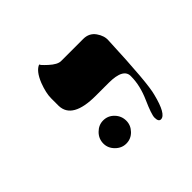

<svg xmlns="http://www.w3.org/2000/svg" viewBox="-99 -677 497 497"><g transform="rotate(-45 149.5 -428.0)"><path d="M274.4 -506.3Q268.1 -356.4 258.8 -323.7Q244.6 -266.6 226.1 -266.6Q217.3 -266.6 217.3 -281.7Q217.3 -293 233.6 -329.8Q250 -366.7 250 -399.9Q251.5 -429.2 196.8 -429.2H149.9Q64.9 -429.2 63.5 -478.5V-506.3Q63.5 -525.4 73.7 -552.2Q86.4 -584 104 -590.3Q101.6 -588.9 119.4 -572.5Q137.2 -556.2 149.9 -556.2H231Q252.4 -556.2 264.2 -539.6Q275.9 -522.9 274.4 -506.3ZM160.2 -327.6Q160.2 -311 147.9 -298.3Q135.7 -285.6 118.2 -285.6Q101.6 -285.6 88.9 -298.3Q76.2 -311 76.2 -327.6Q76.2 -345.2 88.9 -357.9Q101.6 -370.6 118.2 -370.6Q135.7 -370.6 147.9 -357.9Q160.2 -345.2 160.2 -327.6Z"/></g></svg>

Font: Accordance
Style: Regular
Weight: 400
Version: Version 1.1 (build May 11, 2018) Miklal Software Solutions, 